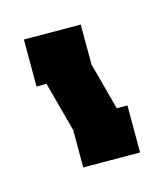

<svg xmlns="http://www.w3.org/2000/svg" viewBox="-132 -540 509 596"><g transform="rotate(-30 122.5 -242.0)"><path d="M191 0 15 -48 46 -164V-330L15 -338L54 -484L230 -436L197 -312V-155L230 -146Z"/></g></svg>

Font: Blaka
Style: Regular
Weight: 400
Designer: Mohamed Gaber
Foundry: Kief Type Foundry
Version: Version 1.003; ttfautohint (v1.8.4.7-5d5b)